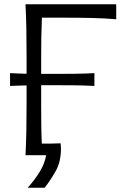

<svg xmlns="http://www.w3.org/2000/svg" viewBox="-20 -733 609 907"><path d="M110.5 154Q145 116 168.2 77.5Q191.5 39 198 0H100.5Q103.5 -60 104.5 -115.2Q105.5 -170.5 105.5 -236.5V-329.5Q86.5 -329 67 -328.5Q47.5 -328 27.5 -327V-387.5Q47.5 -386.5 67 -385.8Q86.5 -385 105.5 -384.5V-475Q105.5 -541 104.5 -597Q103.5 -653 100.5 -713H529V-642Q476.5 -646.5 416.2 -648Q356 -649.5 274 -649.5H178Q176 -605 175.2 -560.8Q174.5 -516.5 174.5 -465V-384Q188 -384 202.5 -384H250.5Q289.5 -384 333.8 -384.5Q378 -385 426 -387.5V-327Q378 -329.5 333.8 -330Q289.5 -330.5 250.5 -330.5H202.5Q187.5 -330.5 174.5 -330.5V-236.5Q174.5 -185 175 -141Q175.5 -97 177.5 -54.5Q200 -54.5 222.5 -54.8Q245 -55 266.5 -56Q266.5 -50 267.2 -43.5Q268 -37 268 -31Q268 32 242.2 76.8Q216.5 121.5 191 154Z"/></svg>

Font: Commissioner Flair Light
Style: Regular
Weight: 300
Designer: Kostas Bartsokas
Foundry: Kostas Bartsokas
Version: Version 1.000; ttfautohint (v1.8.3)